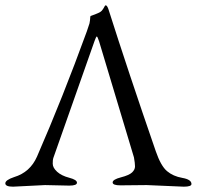

<svg xmlns="http://www.w3.org/2000/svg" viewBox="-22 -696 739 721"><path d="M668 5 529 -1 430 0Q401 0 401 -11Q401 -22 432 -30Q463 -38 474 -48.5Q485 -59 485 -71Q485 -83 481 -105L350 -541Q344 -559 341.5 -559Q339 -559 333 -542L178 -102Q176 -97 176 -81.5Q176 -66 192.5 -51Q209 -36 238 -28.5Q267 -21 267 -10Q267 1 238 1L147 -1L27 5Q-2 5 -2 -7.5Q-2 -20 31 -31Q91 -49 117 -108Q213 -328 304 -578L314 -608Q315 -613 316 -620Q317 -636 318 -636Q354 -648 360 -655.5Q366 -663 368 -667Q372 -676 375 -676Q380 -676 385 -662Q459 -429 563 -128Q582 -73 605 -53.5Q628 -34 662.5 -28Q697 -22 697 -5Q697 5 668 5Z"/></svg>

Font: EB Garamond
Style: Regular
Weight: 400
Version: Version 0.012